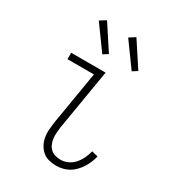

<svg xmlns="http://www.w3.org/2000/svg" viewBox="-184 -852 867 962"><g transform="rotate(30 250.0 -371.5)"><path d="M291 8Q269 8 248.5 2.5Q228 -3 213 -16Q198 -29 188 -47Q178 -65 174 -86Q170 -107 171.5 -128.5Q173 -150 176 -172L228 -483H75V-520H274L215 -166Q213 -150 212 -134Q211 -118 213 -102.5Q215 -87 221 -73Q227 -59 238 -48.5Q249 -38 264.5 -33.5Q280 -29 296 -29Q317 -29 338 -38.5Q359 -48 374 -65.5Q389 -83 398.5 -103.5Q408 -124 413 -145L449 -136Q445 -118 437.5 -100Q430 -82 419.5 -65.5Q409 -49 395 -34.5Q381 -20 364.5 -10.5Q348 -1 329 3.5Q310 8 291 8ZM384 -591 284 -729 319 -751 412 -609ZM214 -591 114 -729 149 -751 242 -609Z"/></g></svg>

Font: Iosevka Term Curly Extralight
Style: Italic
Weight: 200
Italic angle: -9°
Designer: Belleve Invis
Foundry: Belleve Invis
Version: Version 32.3.0